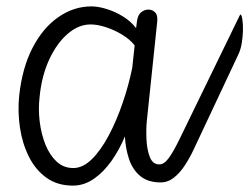

<svg xmlns="http://www.w3.org/2000/svg" viewBox="-20 -571 781 601"><path d="M208 10Q159.5 10 125.2 -14.8Q91 -39.5 70.5 -80.5Q50 -121.5 42.5 -171.2Q35 -221 40 -271Q49.5 -359 82 -421.5Q114.5 -484 162.8 -517.5Q211 -551 266.5 -551Q287 -551 313.2 -543Q339.5 -535 364.5 -519.8Q389.5 -504.5 406 -483L409 -506Q411.5 -524 421.8 -532.5Q432 -541 444.5 -541Q457 -541 465.8 -532Q474.5 -523 472 -502L439.5 -191.5Q437 -166 438.5 -134.2Q440 -102.5 449 -79.5Q458 -56.5 478 -56.5Q488.5 -56.5 493.5 -47.2Q498.5 -38 499 -26.5Q499 -16.5 495 -8.2Q491 0 483 0Q443 0 419 -20Q395 -40 384 -72.8Q373 -105.5 371 -144Q354 -103 329.5 -68Q305 -33 274.2 -11.5Q243.5 10 208 10ZM209.5 -45Q239.5 -45 267.8 -73Q296 -101 320.5 -147.2Q345 -193.5 364 -249Q383 -304.5 394 -359L401.5 -429Q386 -448.5 361.2 -463.2Q336.5 -478 310.5 -486.2Q284.5 -494.5 263.5 -494.5Q226 -494.5 192 -465.2Q158 -436 134.2 -385Q110.5 -334 104 -268Q99.5 -230 104.2 -190.8Q109 -151.5 122.2 -118.5Q135.5 -85.5 157.2 -65.2Q179 -45 209.5 -45ZM479.5 -56.5Q494 -56.5 508.8 -77Q523.5 -97.5 541 -133.5L730.5 -523Q731.5 -524.5 732 -525Q732.5 -525.5 733 -525.5Q736 -525.5 738.5 -510.8Q741 -496 740.5 -475Q740 -457 737 -437.5Q734 -418 727 -402.5L585.5 -101.5Q573.5 -76 558.2 -52.8Q543 -29.5 524.2 -14.8Q505.5 0 483 0Q465 0 456.2 -9Q447.5 -18 447.5 -29Q447.5 -39.5 455.8 -48Q464 -56.5 479.5 -56.5Z"/></svg>

Font: Edu SA Hand Cursive
Style: Regular
Weight: 400
Designer: Tina and Corey Anderson, Eben Sorkin, Mirko Velimirovic
Foundry: Google for Education
Version: Version 2.000